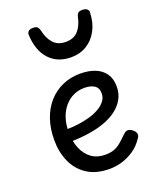

<svg xmlns="http://www.w3.org/2000/svg" viewBox="-156 -928 839 1036"><g transform="rotate(-20 263.0 -409.5)"><path d="M293 19Q214 19 163 -15Q112 -49 87.5 -105Q63 -161 63 -228Q63 -295 81.5 -348.5Q100 -402 134 -440Q168 -478 214.5 -498.5Q261 -519 316 -519Q365 -519 401.5 -504.5Q438 -490 458.5 -460.5Q479 -431 479 -386Q479 -348 462.5 -317Q446 -286 416 -262.5Q386 -239 345 -223.5Q304 -208 253 -200Q202 -192 145 -191V-261Q178 -261 212.5 -265.5Q247 -270 279 -279Q311 -288 336 -302.5Q361 -317 375.5 -336Q390 -355 390 -379Q390 -411 368.5 -425Q347 -439 311 -439Q278 -439 249.5 -426Q221 -413 198.5 -387.5Q176 -362 163.5 -326Q151 -290 151 -244Q151 -189 168.5 -148Q186 -107 218 -84Q250 -61 295 -61Q325 -61 346 -68.5Q367 -76 385.5 -91.5Q404 -107 426 -129Q441 -144 453.5 -144Q466 -144 480 -133Q494 -122 497 -109.5Q500 -97 490 -84Q465 -46 431 -23.5Q397 -1 361.5 9Q326 19 293 19ZM304 -618Q225 -618 178.5 -668.5Q132 -719 128 -809Q127 -821 135 -829.5Q143 -838 162 -838Q181 -838 188 -830Q195 -822 198 -809Q207 -764 232.5 -735Q258 -706 304 -706Q351 -706 376 -735Q401 -764 410 -809Q413 -823 419.5 -830.5Q426 -838 445 -838Q464 -838 473 -829.5Q482 -821 480 -809Q478 -752 455 -709Q432 -666 393 -642Q354 -618 304 -618Z"/></g></svg>

Font: Playwrite ID
Style: Regular
Weight: 400
Designer: Veronika Burian, José Scaglione
Foundry: TypeTogether
Version: Version 1.002